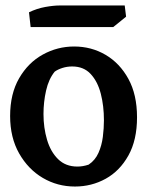

<svg xmlns="http://www.w3.org/2000/svg" viewBox="-20 -662 543 702"><path d="M254 20Q190 20 136.5 -11.5Q83 -43 50 -101Q17 -159 17 -238Q17 -319 50 -376Q83 -433 136.5 -462.5Q190 -492 251 -492Q314 -492 366 -461.5Q418 -431 449.5 -373.5Q481 -316 481 -233Q481 -150 449.5 -93.5Q418 -37 366.5 -8.5Q315 20 254 20ZM263 -53Q283 -53 304 -60Q328 -76 340 -103Q352 -130 356 -161.5Q360 -193 360 -222Q360 -275 348.5 -319.5Q337 -364 311.5 -391.5Q286 -419 244 -419Q225 -419 208 -413.5Q191 -408 180 -400Q158 -373 148.5 -331Q139 -289 139 -245Q139 -195 152 -151Q165 -107 192.5 -80Q220 -53 263 -53ZM92 -563 86 -617Q115 -631 145.5 -636.5Q176 -642 199 -642H436L441 -601L394 -563Z"/></svg>

Font: Eczar Medium
Style: Regular
Weight: 500
Designer: Vaibhav Singh
Foundry: Rosetta Type Foundry
Version: Version 2.000